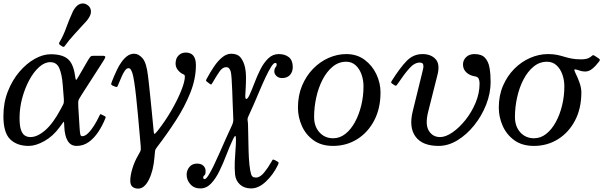

<svg xmlns="http://www.w3.org/2000/svg" viewBox="-22 -848 3547 1129"><path d="M461.5 -47Q477.5 -47 495.5 -64.2Q513.5 -81.5 530.8 -109Q548 -136.5 562.5 -167Q565.5 -173.5 567 -175.8Q568.5 -178 575 -174.5L592 -166Q598.5 -162.5 599.2 -160.5Q600 -158.5 597.5 -152Q580.5 -109.5 556 -72.5Q531.5 -35.5 499.8 -12.8Q468 10 428.5 10Q393.5 10 375.8 -20.2Q358 -50.5 356 -103.5L355.5 -116.5Q355 -136 351.2 -131Q347.5 -126 328.5 -100Q290 -47 239 -18.5Q188 10 147 10Q78 10 38 -28.8Q-2 -67.5 -2 -165Q-2 -244 24 -310.2Q50 -376.5 92 -425.8Q134 -475 182.5 -502Q231 -529 276 -529Q344 -529 376.8 -501.2Q409.5 -473.5 419 -403.5Q422.5 -378 425.8 -378.2Q429 -378.5 443 -403.5L495.5 -494Q505.5 -510.5 510.5 -515.2Q515.5 -520 527 -520H581.5Q600 -520 596.8 -510.2Q593.5 -500.5 579 -479L457.5 -290Q447 -273.5 442.5 -264.8Q438 -256 437.8 -246.8Q437.5 -237.5 438.5 -218L446 -96Q448 -66.5 450.5 -56.8Q453 -47 461.5 -47ZM273.5 -482.5Q240 -482.5 207.8 -453.5Q175.5 -424.5 149.8 -376.5Q124 -328.5 108.5 -270.8Q93 -213 93 -155Q93 -108 101.5 -83.8Q110 -59.5 124.5 -50.8Q139 -42 157 -42Q198 -42 244.5 -82.5Q291 -123 336.5 -209L342 -219.5Q350.5 -235 352.2 -240.5Q354 -246 353.5 -264.5L347 -348Q342.5 -409 327.2 -445.8Q312 -482.5 273.5 -482.5ZM488.5 -726.5Q452.5 -686.5 417.5 -648.8Q382.5 -611 358 -576.5Q353 -569 343 -575.5L330.5 -584Q322 -589.5 327.5 -599.5Q349.5 -635.5 367 -684Q384.5 -732.5 406.5 -780.5Q409 -785.5 411.2 -789Q413.5 -792.5 416 -796.5Q432 -820.5 452.5 -826Q473 -831.5 491 -819.5Q509.5 -807.5 512.5 -786.5Q515.5 -765.5 499 -741Q496.5 -737.5 494.2 -734Q492 -730.5 488.5 -726.5Z M1050.5 -414Q1035.5 -421.5 1023 -437.5Q1010.5 -453.5 1010.5 -474.5Q1010.5 -504.5 1027.8 -521.8Q1045 -539 1070 -539Q1130 -539 1130 -465Q1130 -385.5 1097.5 -303.5Q1065 -221.5 1012.8 -140.8Q960.5 -60 901.5 17Q895.5 24.5 893 29.5Q890.5 34.5 889.2 44Q888 53.5 886.5 75Q880 156 853.5 208.5Q827 261 791 261Q769.5 261 756.8 250.2Q744 239.5 744 214Q744 185 756.2 143.8Q768.5 102.5 790.5 65Q799 50.5 802.2 43.5Q805.5 36.5 806 30.2Q806.5 24 805.5 12Q802 -25 797.8 -75Q793.5 -125 788.5 -178.5Q783.5 -232 778.2 -281Q773 -330 767.2 -366.5Q761.5 -403 756.5 -418Q752 -431 747 -439Q742 -447 733.5 -447Q722.5 -447 712.5 -432.8Q702.5 -418.5 694.5 -400Q686.5 -381.5 681 -368.5Q671.5 -346.5 669 -340.5Q666.5 -334.5 656.5 -338L642.5 -343.5Q630 -348.5 632 -356.5Q634 -364.5 649 -400.5Q656 -416.5 666.5 -438.8Q677 -461 691.8 -482.2Q706.5 -503.5 725.2 -517.8Q744 -532 767 -532Q792.5 -532 815.8 -506Q839 -480 848 -404Q849 -398 852.5 -366.2Q856 -334.5 860.8 -288.5Q865.5 -242.5 870.5 -192.2Q875.5 -142 879.5 -99Q882 -63.5 885.2 -61Q888.5 -58.5 905 -79Q950.5 -137 986.8 -200Q1023 -263 1044 -316Q1065 -369 1065 -397Q1065 -406.5 1060.5 -409Q1056 -411.5 1050.5 -414Z M1075.5 179Q1075.5 153.5 1091.8 133.8Q1108 114 1137 114Q1160.5 114 1173.8 126.5Q1187 139 1187 158Q1187 178 1180 182.8Q1173 187.5 1173 196Q1173 205 1181.5 205Q1189.5 205 1203.2 183.8Q1217 162.5 1233.8 127.8Q1250.5 93 1269 51.2Q1287.5 9.5 1306 -32.5Q1324.5 -74.5 1341 -109Q1350 -128 1350 -143.2Q1350 -158.5 1348.5 -182Q1347.5 -202.5 1346.2 -239.2Q1345 -276 1343.5 -316Q1342 -356 1339.8 -387.5Q1337.5 -419 1334 -429.5Q1331.5 -437.5 1325.8 -445.2Q1320 -453 1307 -453Q1286 -453 1267.2 -425.2Q1248.5 -397.5 1228 -362Q1223 -354 1221 -351.8Q1219 -349.5 1211.5 -355L1197.5 -365.5Q1190 -371 1189.5 -373.8Q1189 -376.5 1193 -384Q1214 -423.5 1236.8 -457Q1259.5 -490.5 1285 -511.2Q1310.5 -532 1338 -532Q1375.5 -532 1393.8 -508.5Q1412 -485 1419.5 -448.5Q1424.5 -426 1424.5 -393Q1424.5 -360 1422.8 -330.8Q1421 -301.5 1420.5 -290Q1419 -265 1426.8 -266Q1434.5 -267 1444.5 -288Q1458.5 -318.5 1474 -359.5Q1489.5 -400.5 1509 -439.5Q1528.5 -478.5 1555 -504.2Q1581.5 -530 1617.5 -530Q1654 -530 1676.8 -511.5Q1699.5 -493 1699.5 -454Q1699.5 -425 1683 -407Q1666.5 -389 1636.5 -389Q1616.5 -389 1603.8 -401Q1591 -413 1591 -428Q1591.5 -444.5 1598.2 -452.2Q1605 -460 1605 -468Q1605 -478 1596.5 -478Q1587 -478 1572.5 -455.2Q1558 -432.5 1540.8 -396Q1523.5 -359.5 1505.5 -317Q1487.5 -274.5 1470.2 -234.2Q1453 -194 1439 -165Q1432 -150.5 1434 -140.2Q1436 -130 1436.5 -111Q1437.5 -82.5 1438 -41.8Q1438.5 -1 1439.8 42Q1441 85 1444.8 121.2Q1448.5 157.5 1455 177.5Q1457.5 185.5 1463.5 190.8Q1469.5 196 1483 196Q1507 196 1530.8 167Q1554.5 138 1572.5 106Q1577.5 97.5 1580 92.8Q1582.5 88 1592.5 93L1604 99Q1615 104.5 1616.2 107.8Q1617.5 111 1612 122.5Q1584 180 1541.2 220Q1498.5 260 1455 260Q1414 260 1388.8 236.8Q1363.5 213.5 1360 176.5Q1357 140.5 1358.5 103Q1360 65.5 1362.8 32.5Q1365.5 -0.5 1365.5 -22Q1365.5 -47.5 1361.8 -48.5Q1358 -49.5 1348.5 -30Q1328.5 12 1309.5 62Q1290.5 112 1268.5 157.2Q1246.5 202.5 1219.2 231.2Q1192 260 1155.5 260Q1119 260 1097.2 235.2Q1075.5 210.5 1075.5 179Z M1730 -215Q1730 -286.5 1754.2 -344.2Q1778.5 -402 1819.2 -443.8Q1860 -485.5 1910.8 -507.8Q1961.5 -530 2014 -530Q2076.5 -530 2121.5 -496.8Q2166.5 -463.5 2191 -411.8Q2215.5 -360 2215.5 -305Q2215.5 -210 2178.2 -139.2Q2141 -68.5 2077.8 -29.2Q2014.5 10 1936.5 10Q1867.5 10 1821.5 -23.2Q1775.5 -56.5 1752.8 -108.2Q1730 -160 1730 -215ZM1825 -160Q1825 -104.5 1856.5 -69.8Q1888 -35 1937 -35Q1976 -35 2008.5 -60.5Q2041 -86 2065 -129.8Q2089 -173.5 2102.2 -228Q2115.5 -282.5 2115.5 -340Q2115.5 -377 2103.8 -410.2Q2092 -443.5 2069.2 -464.2Q2046.5 -485 2013.5 -485Q1969.5 -485 1934.5 -456.2Q1899.5 -427.5 1875 -380.2Q1850.5 -333 1837.8 -275.5Q1825 -218 1825 -160Z M2405 -194 2461.5 -424Q2464 -434 2466.8 -447Q2469.5 -460 2466 -470Q2462.5 -480 2445.5 -480Q2415 -480 2384.5 -445.5Q2354 -411 2320 -360Q2315 -352 2310.5 -347Q2306 -342 2299.5 -346L2287 -354Q2278.5 -359.5 2278 -362.8Q2277.5 -366 2282.5 -374Q2330.5 -450 2369.5 -490Q2408.5 -530 2462.5 -530Q2512 -530 2539.2 -500.5Q2566.5 -471 2550.5 -408L2495.5 -190Q2477 -115.5 2499.8 -78.8Q2522.5 -42 2566 -42Q2598.5 -42 2638.2 -69.2Q2678 -96.5 2714.5 -142Q2751 -187.5 2774.5 -243.5Q2798 -299.5 2798 -357Q2798 -373.5 2792.8 -385Q2787.5 -396.5 2771 -399Q2740.5 -403.5 2720.5 -422Q2700.5 -440.5 2700.5 -469Q2700.5 -494 2718.8 -512Q2737 -530 2768.5 -530Q2809.5 -530 2829.8 -508.2Q2850 -486.5 2856.5 -449.5Q2863 -412.5 2863 -367Q2863 -299.5 2836.8 -232.8Q2810.5 -166 2766.2 -111Q2722 -56 2667.8 -23Q2613.5 10 2557 10Q2461.5 10 2421.5 -44.5Q2381.5 -99 2405 -194Z M3200 -530Q3232 -530 3254 -525.2Q3276 -520.5 3295.5 -514.5Q3315 -508.5 3338.2 -503.8Q3361.5 -499 3395.5 -499Q3412.5 -499 3426.8 -502.2Q3441 -505.5 3451 -513.5Q3458.5 -519.5 3462.2 -522.5Q3466 -525.5 3475 -520L3494 -507.5Q3502 -502.5 3504.5 -498.5Q3507 -494.5 3501 -486.5Q3481.5 -460.5 3461.2 -444Q3441 -427.5 3420 -427.5Q3407.5 -427.5 3395.5 -430.2Q3383.5 -433 3373.5 -437Q3359.5 -442 3356.2 -439Q3353 -436 3362 -418Q3375.5 -391.5 3386 -361Q3396.5 -330.5 3396.5 -305Q3396.5 -210 3359.2 -139.2Q3322 -68.5 3258.8 -29.2Q3195.5 10 3117.5 10Q3048.5 10 3002.5 -23.2Q2956.5 -56.5 2933.8 -108.2Q2911 -160 2911 -215Q2911 -286.5 2936 -344.2Q2961 -402 3002.8 -443.8Q3044.5 -485.5 3096 -507.8Q3147.5 -530 3200 -530ZM3006 -160Q3006 -104.5 3037.5 -69.8Q3069 -35 3118 -35Q3157 -35 3189.5 -60.5Q3222 -86 3246 -129.8Q3270 -173.5 3283.2 -228Q3296.5 -282.5 3296.5 -340Q3296.5 -377 3284.8 -410.2Q3273 -443.5 3250.2 -464.2Q3227.5 -485 3194.5 -485Q3150.5 -485 3115.5 -456.2Q3080.5 -427.5 3056 -380.2Q3031.5 -333 3018.8 -275.5Q3006 -218 3006 -160Z"/></svg>

Font: Besley
Style: Italic
Weight: 400
Italic angle: -13°
Designer: Owen Earl
Foundry: indestructible type*
Version: Version 4.000; ttfautohint (v1.8.4.7-5d5b)